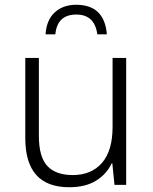

<svg xmlns="http://www.w3.org/2000/svg" viewBox="-20 -775 640 805"><path d="M299 -755Q245 -755 210 -723.5Q175 -692 171 -631H212Q220 -714 300 -714Q377 -714 388 -631H428Q418 -755 299 -755ZM448 -90H451L460 0H509V-532H452V-243Q452 -143 407.5 -92Q363 -41 285 -41Q214 -41 178.5 -79Q143 -117 143 -205V-532H86V-196Q86 10 270 10Q339 10 383.5 -18Q428 -46 448 -90Z"/></svg>

Font: Noto Sans Mono UI Light
Style: Regular
Weight: 300
Designer: Monotype Design team
Foundry: Monotype Imaging Inc.
Version: 1.000